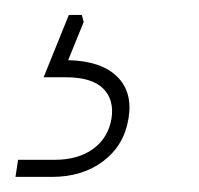

<svg xmlns="http://www.w3.org/2000/svg" viewBox="-38 -29 262 253"><path d="M-17.6 204.1 -14.2 181.6H33.7Q64.9 181.6 84.7 167.2Q104.5 152.8 108.9 127.4Q112.8 102.5 97.9 87.6Q83 72.8 48.3 72.8H19.5L52.7 -9.3H69.8L72.3 0L51.8 50.3Q95.2 51.3 116.2 71.8Q137.2 92.3 131.3 127.4Q125.5 162.6 98.1 183.3Q70.8 204.1 30.3 204.1Z"/></svg>

Font: Inter Thin
Style: Italic
Weight: 250
Italic angle: -9.3988°
Designer: Rasmus Andersson
Foundry: rsms
Version: Version 4.001;git-66647c0bb